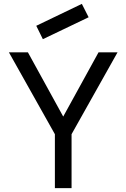

<svg xmlns="http://www.w3.org/2000/svg" viewBox="-20 -970 652 990"><path d="M263 -278 26 -700H124L306 -369L488 -700H586L349 -278V0H263ZM167 -837 402 -950 437 -881 201 -768Z"/></svg>

Font: NT Somic
Style: Regular
Weight: 400
Designer: Ravid Balaliev — lead type designer, mastering
Michael Voronin — secret advisor, marketing
Ivan Kovalenko — best boy
Foundry: NT Type
Version: Version 0.7